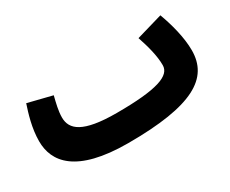

<svg xmlns="http://www.w3.org/2000/svg" viewBox="-81 -726 1199 1000"><g transform="rotate(-30 518.5 -225.5)"><path d="M456 21C844 21 984 -65 984 -233C984 -311 959 -402 933 -472L775 -426C797 -360 814 -297 814 -241C814 -178 727 -145 482 -145C278 -145 223 -195 223 -267C223 -306 234 -349 244 -389L99 -425C82 -374 58 -298 58 -219C58 -96 142 21 456 21Z"/></g></svg>

Font: Noto Sans Arabic SemCond Blk
Style: Regular
Weight: 900
Width: 4
Designer: Monotype Design Team, Nadine Chahine, Nizar Qandah and Khaled Hosny
Foundry: Monotype Imaging Inc.
Version: Version 2.012